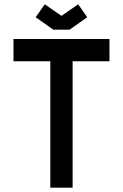

<svg xmlns="http://www.w3.org/2000/svg" viewBox="-20 -863 565 883"><path d="M483.4 -683.6V-581.1H314V0H211.4V-581.1H42V-683.6ZM262.7 -790 339.4 -843.3 381.3 -783.7 300.3 -726.6H225.1L144 -783.7L186 -843.3Z"/></svg>

Font: Anka/Coder Condensed
Style: Bold
Weight: 700
Width: 4
Monospace: yes
Version: Version 001.100